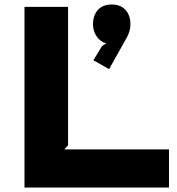

<svg xmlns="http://www.w3.org/2000/svg" viewBox="-20 -841 793 861"><path d="M737.8 -170.9V0H89.8V-810.1H285.2V-189L268.1 -170.9ZM564.9 -731.9Q564.9 -704.1 550.8 -676.8L469.2 -530.8L398.9 -570.8L437 -633.8L456.1 -647Q430.2 -653.3 413.6 -677.5Q397 -701.7 397 -731.9Q397 -772 418.9 -796.4Q440.9 -820.8 481 -820.8Q521 -820.8 543 -796.4Q564.9 -772 564.9 -731.9Z"/></svg>

Font: Sinkin Sans 800 Black
Style: Regular
Weight: 900
Designer: Keith Bates
Foundry: K-Type
Version: Sinkin Sans (version 1.0)  by Keith Bates   •   © 2014   www